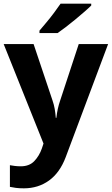

<svg xmlns="http://www.w3.org/2000/svg" viewBox="-20 -786 609 1046"><path d="M0 -546H163L266 -239Q274 -216 278 -193Q282 -170 284 -144H287Q290 -170 295 -193Q300 -216 308 -239L409 -546H569L338 70Q306 155 247 197.5Q188 240 110 240Q84 240 66 237.5Q48 235 34 232V114Q44 116 60 118Q76 120 93 120Q140 120 167 91.5Q194 63 208 23L217 -4ZM477 -766V-756Q463 -742 440 -722Q417 -702 390.5 -680Q364 -658 338.5 -638.5Q313 -619 294 -606H195V-619Q211 -638 232.5 -663.5Q254 -689 274.5 -716.5Q295 -744 310 -766Z"/></svg>

Font: Noto Sans
Style: Bold
Weight: 700
Designer: Monotype Design Team
Foundry: Monotype Imaging Inc.
Version: Version 2.000;GOOG;noto-source:20170915:90ef993387c0; ttfaut